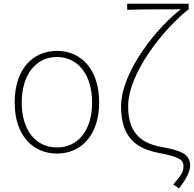

<svg xmlns="http://www.w3.org/2000/svg" viewBox="-20 -814 1044 1034"><path d="M287 13C417 13 514 -86 514 -262C514 -441 417 -540 287 -540C156 -540 59 -441 59 -262C59 -86 156 13 287 13ZM287 -20C170 -20 97 -115 97 -262C97 -408 170 -507 287 -507C403 -507 476 -408 476 -262C476 -115 403 -20 287 -20Z M944 200C986 147 1004 107 1004 78C1004 14 951 -4 853 -22C754 -39 670 -86 670 -241C670 -421 862 -658 992 -761H996V-794H665V-761C739 -764 880 -764 954 -764C833 -673 632 -432 632 -240C632 -68 720 -13 833 9C946 31 968 46 968 81C968 112 957 128 913 180Z"/></svg>

Font: Source Han Sans CN ExtraLight
Style: Regular
Weight: 250
Designer: Ryoko NISHIZUKA (kana & ideographs); Paul D. Hunt (Latin, Greek & Cyrillic); Wenlong ZHANG (bopomofo); Sandoll Communica
Foundry: Adobe Systems Incorporated
Version: Version 1.004;PS 1.004;hotconv 16.6.51;makeotf.lib2.5.65220